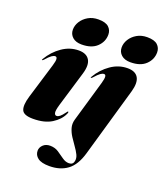

<svg xmlns="http://www.w3.org/2000/svg" viewBox="-161 -777 968 1124"><g transform="rotate(20 323.0 -215.0)"><path d="M213 -496Q177 -496 156.5 -514.2Q136 -532.5 136 -561Q136 -587 151.2 -611.5Q166.5 -636 193.8 -652Q221 -668 257.5 -668Q302 -668 321.8 -649.8Q341.5 -631.5 341.5 -603.5Q341.5 -559.5 308.5 -527.8Q275.5 -496 213 -496ZM213.5 -121Q201.5 -80.5 204.8 -66.8Q208 -53 218.5 -53Q228.5 -53 239 -61.5Q249.5 -70 265 -91Q269.5 -97 270.8 -98.5Q272 -100 274 -100Q280 -100 273 -85Q255 -45.5 210.5 -17.8Q166 10 94.5 10Q36 10 24.5 -17.8Q13 -45.5 30 -103L97 -324Q106 -353.5 104.5 -366.2Q103 -379 93 -379Q83.5 -379 71.2 -370.5Q59 -362 37 -337Q31 -331 28 -331Q24.5 -331 29 -339Q59.5 -391 107.8 -424.5Q156 -458 211.5 -458Q259.5 -458 278 -427.5Q296.5 -397 279 -339ZM517 -496Q481 -496 460.5 -514.2Q440 -532.5 440 -561Q440 -587 455.2 -611.5Q470.5 -636 497.8 -652Q525 -668 561.5 -668Q606 -668 625.8 -649.8Q645.5 -631.5 645.5 -603.5Q645.5 -559.5 612.5 -527.8Q579.5 -496 517 -496ZM583 -339 459 92Q436.5 170.5 391.2 204Q346 237.5 279 237.5Q229.5 237.5 207 220.2Q184.5 203 184.5 176Q184.5 155.5 201 139.5Q217.5 123.5 244.5 123.5Q274 123.5 296.5 138.2Q319 153 339.2 167.8Q359.5 182.5 381 182.5Q406.5 182.5 411 158.5Q415 139 405 118.8Q395 98.5 379.2 76.8Q363.5 55 348.5 31.8Q333.5 8.5 326.2 -16.8Q319 -42 327 -69.5L401 -324Q409.5 -353.5 408.2 -366.2Q407 -379 397 -379Q387.5 -379 375.2 -370.5Q363 -362 341 -337Q335 -331 332 -331Q328.5 -331 333 -339Q363.5 -391 411.8 -424.5Q460 -458 515.5 -458Q564.5 -458 582 -427.5Q599.5 -397 583 -339Z"/></g></svg>

Font: Fraunces 144pt S000 Black
Style: Italic
Weight: 900
Italic angle: -16°
Version: Version 1.000; ttfautohint (v1.8.3)